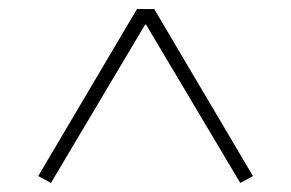

<svg xmlns="http://www.w3.org/2000/svg" viewBox="-20 -718 640 422"><path d="M508 -316 301 -664H299L92 -316L64 -331L281 -698H319L536 -331Z"/></svg>

Font: IBM Plex Sans Thai ExtraLight
Style: Regular
Weight: 200
Designer: Mike Abbink, Paul van der Laan, Pieter van Rosmalen, Ben Mitchell, Mark Frömberg
Foundry: Bold Monday
Version: Version 1.1